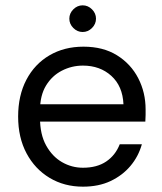

<svg xmlns="http://www.w3.org/2000/svg" viewBox="-20 -688 608 720"><path d="M291 12Q221 12 166 -21Q111 -54 79.5 -113Q48 -172 48 -251Q48 -330 79 -389Q110 -448 165.5 -480.5Q221 -513 293 -513Q367 -513 419 -480.5Q471 -448 498.5 -394.5Q526 -341 526 -278Q526 -268 526 -257Q526 -246 525 -232H111V-297H443Q440 -365 397.5 -403.5Q355 -442 291 -442Q249 -442 212 -423Q175 -404 152.5 -367Q130 -330 130 -274V-246Q130 -184 153 -142.5Q176 -101 212.5 -80Q249 -59 291 -59Q344 -59 378.5 -82.5Q413 -106 429 -147H512Q499 -101 469 -65.5Q439 -30 394.5 -9Q350 12 291 12ZM290 -568Q270 -568 255 -583Q240 -598 240 -618Q240 -638 255 -653Q270 -668 290 -668Q310 -668 325 -653Q340 -638 340 -618Q340 -598 325 -583Q310 -568 290 -568Z"/></svg>

Font: DM Sans 17pt
Style: Regular
Weight: 400
Version: Version 4.004;gftools[0.9.30]